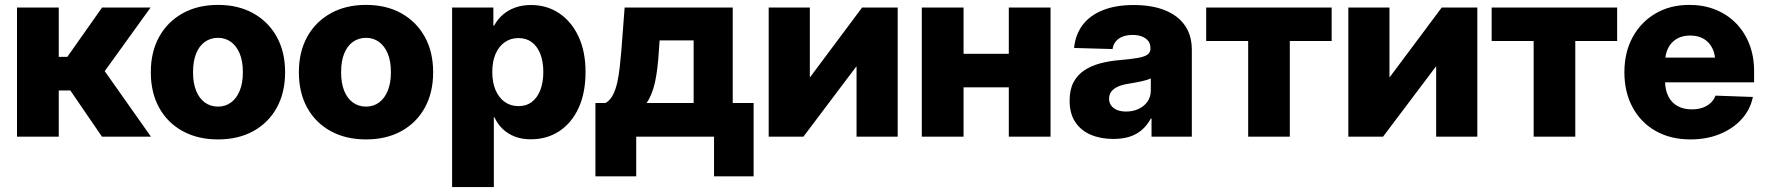

<svg xmlns="http://www.w3.org/2000/svg" viewBox="-20 -553 7144 777"><path d="M48.8 0V-522.5H217.8V-322.8H252.4L393.1 -522.5H589.4L403.8 -265.1L590.8 0H392.6L264.6 -187H217.8V0Z M862.3 11.2Q780.3 11.2 719 -22.5Q657.7 -56.2 624 -117.2Q590.3 -178.2 590.3 -260.7Q590.3 -342.8 624 -403.8Q657.7 -464.8 719 -499Q780.3 -533.2 862.3 -533.2Q944.3 -533.2 1005.4 -499Q1066.4 -464.8 1100.1 -403.8Q1133.8 -342.8 1133.8 -260.7Q1133.8 -178.2 1100.1 -117.2Q1066.4 -56.2 1005.4 -22.5Q944.3 11.2 862.3 11.2ZM862.3 -121.6Q892.1 -121.6 914.8 -138.2Q937.5 -154.8 950.2 -186Q962.9 -217.3 962.9 -260.7Q962.9 -305.2 950.2 -335.9Q937.5 -366.7 914.8 -383.3Q892.1 -399.9 862.3 -399.9Q832 -399.9 809.1 -383.5Q786.1 -367.2 773.7 -336.2Q761.2 -305.2 761.2 -260.7Q761.2 -216.8 773.7 -185.8Q786.1 -154.8 809.1 -138.2Q832 -121.6 862.3 -121.6Z M1461.4 11.2Q1379.4 11.2 1318.1 -22.5Q1256.8 -56.2 1223.1 -117.2Q1189.5 -178.2 1189.5 -260.7Q1189.5 -342.8 1223.1 -403.8Q1256.8 -464.8 1318.1 -499Q1379.4 -533.2 1461.4 -533.2Q1543.5 -533.2 1604.5 -499Q1665.5 -464.8 1699.2 -403.8Q1732.9 -342.8 1732.9 -260.7Q1732.9 -178.2 1699.2 -117.2Q1665.5 -56.2 1604.5 -22.5Q1543.5 11.2 1461.4 11.2ZM1461.4 -121.6Q1491.2 -121.6 1513.9 -138.2Q1536.6 -154.8 1549.3 -186Q1562 -217.3 1562 -260.7Q1562 -305.2 1549.3 -335.9Q1536.6 -366.7 1513.9 -383.3Q1491.2 -399.9 1461.4 -399.9Q1431.2 -399.9 1408.2 -383.5Q1385.3 -367.2 1372.8 -336.2Q1360.4 -305.2 1360.4 -260.7Q1360.4 -216.8 1372.8 -185.8Q1385.3 -154.8 1408.2 -138.2Q1431.2 -121.6 1461.4 -121.6Z M1809.6 204.1V-522.5H1976.6V-449.2H1979.5Q1993.7 -475.1 2015.1 -493.7Q2036.6 -512.2 2065.2 -522.5Q2093.8 -532.7 2129.4 -532.7Q2192.9 -532.7 2242.7 -499.5Q2292.5 -466.3 2321 -405.5Q2349.6 -344.7 2349.6 -261.7Q2349.6 -177.7 2321.8 -116.7Q2293.9 -55.7 2243.9 -22.5Q2193.8 10.7 2127.9 10.7Q2092.3 10.7 2063.7 -0.2Q2035.2 -11.2 2014.2 -31.2Q1993.2 -51.3 1980.5 -79.1H1978.5V204.1ZM2078.1 -123.5Q2109.9 -123.5 2132.1 -140.4Q2154.3 -157.2 2166.5 -188.2Q2178.7 -219.2 2178.7 -261.7Q2178.7 -304.2 2166.5 -335Q2154.3 -365.7 2132.1 -382.3Q2109.9 -398.9 2078.1 -398.9Q2046.4 -398.9 2022.5 -382.1Q1998.5 -365.2 1985.4 -334.5Q1972.2 -303.7 1972.2 -261.7Q1972.2 -219.7 1985.4 -188.7Q1998.5 -157.7 2022.5 -140.6Q2046.4 -123.5 2078.1 -123.5Z M2389.6 160.6V-136.2H2430.7Q2448.2 -146 2459.7 -167.5Q2471.2 -189 2477.8 -218.5Q2484.4 -248 2488 -281.7Q2491.7 -315.4 2494.6 -349.1L2507.8 -522.5H2945.3V-136.2H3029.8V160.6H2869.6V0H2554.7V160.6ZM2596.7 -136.2H2787.1V-389.6H2649.4L2646.5 -349.1Q2642.1 -272.9 2630.9 -221.2Q2619.6 -169.4 2596.7 -136.2Z M3612.8 0H3446.3V-283.2H3444.8L3231.4 0H3090.8V-522.5H3257.3V-241.2H3258.8L3468.8 -522.5H3612.8Z M4110.8 -335.4V-199.7H3831.1V-335.4ZM3879.4 -522.5V0H3710.4V-522.5ZM4231.4 -522.5V0H4062.5V-522.5Z M4485.8 9.3Q4434.1 9.3 4394 -7.8Q4354 -24.9 4331.3 -59.3Q4308.6 -93.8 4308.6 -145.5Q4308.6 -189.9 4324.2 -219.7Q4339.8 -249.5 4367.7 -268.1Q4395.5 -286.6 4431.9 -296.4Q4468.3 -306.2 4509.3 -309.6Q4555.7 -313.5 4583.5 -318.4Q4611.3 -323.2 4623.5 -331.8Q4635.7 -340.3 4635.7 -356V-358.9Q4635.7 -375 4627 -386.7Q4618.2 -398.4 4602.1 -405Q4585.9 -411.6 4563.5 -411.6Q4540.5 -411.6 4522.9 -404.8Q4505.4 -397.9 4495.1 -385Q4484.9 -372.1 4482.4 -354.5L4326.7 -358.9Q4332 -413.1 4361.3 -451.9Q4390.6 -490.7 4442.9 -511.7Q4495.1 -532.7 4568.4 -532.7Q4623.5 -532.7 4667 -520.8Q4710.4 -508.8 4741 -485.6Q4771.5 -462.4 4787.4 -429Q4803.2 -395.5 4803.2 -352.5V0H4640.1V-73.2H4637.2Q4622.1 -45.4 4600.8 -27.1Q4579.6 -8.8 4551.3 0.2Q4522.9 9.3 4485.8 9.3ZM4537.1 -101.6Q4565.4 -101.6 4588.1 -112.3Q4610.8 -123 4624 -142.3Q4637.2 -161.6 4637.2 -187.5V-235.4Q4630.4 -232.4 4620.8 -229.5Q4611.3 -226.6 4599.4 -223.9Q4587.4 -221.2 4573.7 -218.8Q4560.1 -216.3 4545.4 -213.9Q4522.5 -210.4 4505.1 -202.9Q4487.8 -195.3 4478 -183.1Q4468.3 -170.9 4468.3 -153.3Q4468.3 -137.2 4477.1 -125.5Q4485.8 -113.8 4501.2 -107.7Q4516.6 -101.6 4537.1 -101.6Z M5031.2 0V-387.2H4861.3V-522.5H5369.1V-387.2H5199.7V0Z M5958.5 0H5792V-283.2H5790.5L5577.1 0H5436.5V-522.5H5603V-241.2H5604.5L5814.5 -522.5H5958.5Z M6186.5 0V-387.2H6016.6V-522.5H6524.4V-387.2H6355V0Z M6821.3 11.2Q6740.7 11.2 6680.4 -22.9Q6620.1 -57.1 6586.9 -118.7Q6553.7 -180.2 6553.7 -260.7Q6553.7 -340.8 6586.9 -402.1Q6620.1 -463.4 6679.4 -498.3Q6738.8 -533.2 6816.4 -533.2Q6874.5 -533.2 6922.4 -513.9Q6970.2 -494.6 7005.1 -459.2Q7040 -423.8 7059.3 -374.5Q7078.6 -325.2 7078.6 -264.6V-219.7H6609.4V-319.8H6999L6921.9 -298.8Q6921.9 -333 6909.7 -357.7Q6897.5 -382.3 6874.8 -395.8Q6852.1 -409.2 6819.8 -409.2Q6788.1 -409.2 6765.4 -395.8Q6742.7 -382.3 6730.5 -357.9Q6718.3 -333.5 6718.3 -299.3V-226.1Q6718.3 -189.9 6731.2 -163.8Q6744.1 -137.7 6768.6 -124Q6793 -110.4 6826.7 -110.4Q6851.1 -110.4 6870.4 -117.2Q6889.6 -124 6902.8 -136.5Q6916 -148.9 6922.4 -166L7073.7 -160.6Q7063.5 -109.9 7028.3 -71Q6993.2 -32.2 6939.9 -10.5Q6886.7 11.2 6821.3 11.2Z"/></svg>

Font: Inter 28pt ExtraBold
Style: Regular
Weight: 800
Designer: Rasmus Andersson
Foundry: rsms
Version: Version 4.001;git-66647c0bb